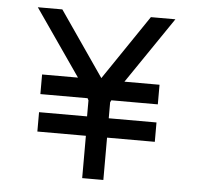

<svg xmlns="http://www.w3.org/2000/svg" viewBox="-48 -691 768 741"><g transform="rotate(5 335.5 -320.0)"><path d="M297 -163H109V-238H295V-300L291 -308H108V-384H247L69 -641H164L337 -390L507 -641H602L427 -384H563V-308H383L379 -300V-238H564V-163H379V1H297Z"/></g></svg>

Font: Bellota
Style: Bold
Weight: 700
Designer: Kemie Guaida
Foundry: Kemie Guaida
Version: Version 4.001